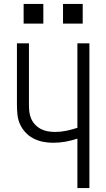

<svg xmlns="http://www.w3.org/2000/svg" viewBox="-20 -955 540 975"><path d="M373 0V-251Q343 -241 312 -235.5Q281 -230 249 -230Q224 -230 198.5 -235Q173 -240 150.5 -251.5Q128 -263 110 -282Q92 -301 81.5 -324.5Q71 -348 68.5 -373.5Q66 -399 66 -425V-735H127V-425Q127 -406 129 -387.5Q131 -369 138.5 -352Q146 -335 159 -321.5Q172 -308 188.5 -299.5Q205 -291 223.5 -288Q242 -285 261 -285Q289 -285 317.5 -291Q346 -297 373 -306V-735H434V0ZM400 -835H300V-935H400ZM100 -835V-935H200V-835Z"/></svg>

Font: Iosevka SS04 Light
Style: Regular
Weight: 300
Monospace: yes
Designer: Belleve Invis
Foundry: Belleve Invis
Version: Version 19.0.0; ttfautohint (v1.8.4)